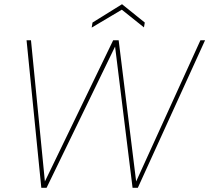

<svg xmlns="http://www.w3.org/2000/svg" viewBox="-20 -891 993 911"><path d="M176 0 106 -700H127L193 -30L517 -700H543L626 -30L931 -700H953L634 0H609L526 -670L201 0ZM415 -760 419 -784 559 -871 667 -784 663 -761 558 -845Z"/></svg>

Font: DM Sans Thin
Style: Italic
Weight: 250
Italic angle: -10°
Designer: Colophon Foundry, Jonny Pinhorn
Foundry: Colophon Foundry
Version: Version 4.004;gftools[0.9.30]